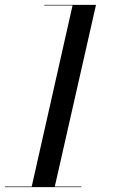

<svg xmlns="http://www.w3.org/2000/svg" viewBox="-59 -770 514 790"><path d="M-39 -2.5H71.5L239.5 -747.5H123V-750H336L166.5 -2.5H276V0H-39Z"/></svg>

Font: Bodoni* 72pt
Style: Italic
Weight: 400
Italic angle: -13°
Version: Version 2.3